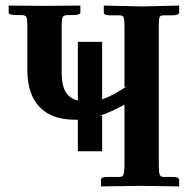

<svg xmlns="http://www.w3.org/2000/svg" viewBox="-20 -667 674 688"><path d="M346 -125H259V-238H251Q186 -238 148 -262.5Q110 -287 94 -326.5Q78 -366 78 -412V-576Q78 -599 74.5 -606Q71 -613 56 -613H39Q11 -613 11 -622V-647L139 -646Q166 -646 203.5 -646.5Q241 -647 268 -647V-622Q268 -613 240 -613H223Q207 -613 204 -604.5Q201 -596 201 -576V-408Q201 -360 216 -336.5Q231 -313 259 -307V-517H346V-311Q380 -322 435 -358L426 -355V-575Q426 -598 423 -605Q420 -612 408 -612H379Q352 -612 352 -621V-647L487 -644Q516 -645 555.5 -645.5Q595 -646 622 -647V-622Q622 -612 595 -612H566Q555 -612 552 -606Q549 -600 549 -575V-76Q549 -51 552 -42Q555 -33 566 -33H595Q622 -33 622 -23V1L487 -1Q456 -1 414.5 0Q373 1 342 1V-24Q342 -33 369 -33H408Q420 -33 423 -43Q426 -53 426 -76V-292Q401 -278 378 -268Q355 -258 332 -250L346 -253Z"/></svg>

Font: Libertinus Serif SemiBold
Style: Regular
Weight: 600
Designer: Philipp H. Poll, Khaled Hosny
Foundry: Caleb Maclennan
Version: Version 7.051;RELEASE